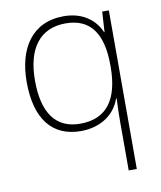

<svg xmlns="http://www.w3.org/2000/svg" viewBox="-86 -609 762 911"><g transform="rotate(-10 295.0 -153.0)"><path d="M460 0V234H499V-530H467L461 -432H459C434 -491 376 -540 283 -540C128 -540 56 -422 56 -263C56 -84 132 11 270 11C368 11 436 -41 460 -112H463C461 -81 460 -31 460 0ZM273 -24C155 -24 96 -106 96 -263C96 -416 161 -505 286 -505C406 -505 461 -424 461 -273V-262C460 -112 403 -24 273 -24Z"/></g></svg>

Font: Noto Sans Myanmar UI ExtraLight
Style: Regular
Weight: 200
Designer: Monotype Design Team
Foundry: Monotype Imaging Inc.
Version: Version 2.103